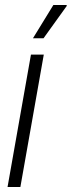

<svg xmlns="http://www.w3.org/2000/svg" viewBox="-20 -743 285 763"><path d="M10 0 103 -526H154L61 0ZM111 -591 192 -723H245V-719L153 -591Z"/></svg>

Font: Archivo ExtraCondensed ExtraLight
Style: Italic
Weight: 250
Width: 2
Italic angle: -10°
Designer: Hector Gatti
Foundry: Omnibus-Type
Version: Version 2.001